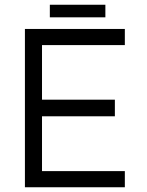

<svg xmlns="http://www.w3.org/2000/svg" viewBox="-20 -789 621 809"><path d="M85 0V-667H506V-599H157V-369H464V-299H157V-68H506V0ZM190 -716V-769H424V-716Z"/></svg>

Font: Maven Pro VF Beta
Style: Regular
Weight: 400
Designer: Joe Prince
Foundry: Joe Prince
Version: Version 2.002